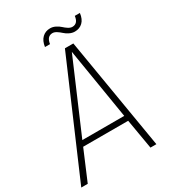

<svg xmlns="http://www.w3.org/2000/svg" viewBox="-237 -1060 1058 1178"><g transform="rotate(-30 292.5 -471.0)"><path d="M477.1 -932.1H513.2Q508.3 -890.6 486.1 -869.4Q463.9 -848.1 430.2 -848.1Q410.6 -848.1 391.8 -857.7Q373 -867.2 360.8 -878.7Q348.6 -890.1 333.5 -899.7Q318.4 -909.2 305.2 -909.2Q266.1 -909.2 258.8 -857.9H223.1Q229 -899.4 251.5 -920.7Q273.9 -941.9 307.1 -941.9Q326.7 -941.9 345.2 -932.4Q363.8 -922.9 376 -911.4Q388.2 -899.9 403.1 -890.4Q418 -880.9 431.2 -880.9Q471.2 -880.9 477.1 -932.1ZM325.2 -790H384.8L517.1 0H475.1L439 -210.9H120.1L30.8 0H-15.1ZM351.1 -750 136.2 -249H433.1Z"/></g></svg>

Font: Cooper Hewitt
Style: Light Italic
Weight: 704
Designer: Village Type and Design LLC
Foundry: Cooper Hewitt Smithsonian Design Museum
Version: 1.000